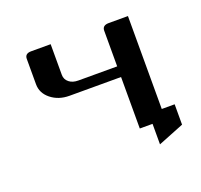

<svg xmlns="http://www.w3.org/2000/svg" viewBox="-77 -398 572 546"><g transform="rotate(-20 209.0 -125.0)"><path d="M47.9 -219.2V-295.9Q47.9 -312 66.9 -312H126V-219.2Q126 -205.1 137.2 -196.3Q147.5 -188 165 -188H282.2V-295.9Q282.2 -312 301.8 -312H359.9V-30.8H398.9V30.8L320.8 62V0H282.2V-155.8H126Q93.3 -155.8 70.3 -174.3Q47.9 -192.4 47.9 -219.2Z"/></g></svg>

Font: Hhenum
Style: Regular
Weight: 400
Designer: T. Christopher White
Version: Version 1.0